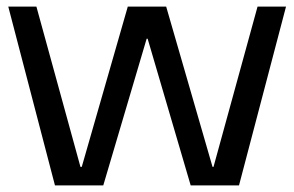

<svg xmlns="http://www.w3.org/2000/svg" viewBox="-20 -560 888 580"><path d="M5 -540H90L223 -56H227L366 -540H482L622 -56H625L758 -540H844L702 0H556L426 -443H423L292 0H146Z"/></svg>

Font: Pathway Extreme
Style: Regular
Weight: 400
Designer: Eduardo Rodriguez Tunni
Foundry: Eduardo Rodriguez Tunni
Version: Version 1.001;gftools[0.9.26]